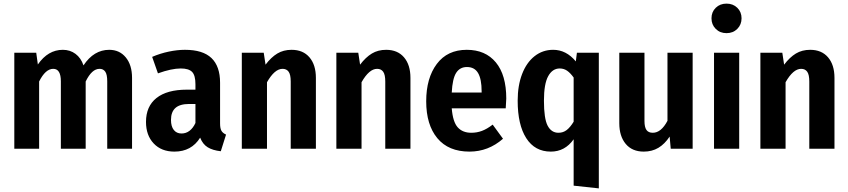

<svg xmlns="http://www.w3.org/2000/svg" viewBox="-20 -821 4681 1060"><path d="M709 -391V0H572V-372Q572 -410 561 -425.5Q550 -441 530 -441Q508 -441 489 -423.5Q470 -406 453 -371V0H316V-372Q316 -441 274 -441Q231 -441 196 -371V0H59V-530H180L189 -465Q245 -546 327 -546Q367 -546 397 -523.5Q427 -501 441 -460Q498 -546 583 -546Q640 -546 674.5 -504Q709 -462 709 -391Z M1228 -78 1199 14Q1154 9 1126.5 -8Q1099 -25 1085 -61Q1037 16 943 16Q871 16 828.5 -29Q786 -74 786 -148Q786 -234 844 -280Q902 -326 1012 -326H1059V-356Q1059 -405 1040.5 -424Q1022 -443 978 -443Q927 -443 852 -416L820 -507Q864 -526 911.5 -536Q959 -546 1001 -546Q1100 -546 1147.5 -500.5Q1195 -455 1195 -364V-140Q1195 -112 1202.5 -99Q1210 -86 1228 -78ZM1059 -142V-247H1025Q973 -247 948.5 -225Q924 -203 924 -159Q924 -123 939.5 -103.5Q955 -84 982 -84Q1007 -84 1026.5 -99Q1046 -114 1059 -142Z M1724 -391V0H1585V-371Q1585 -409 1573.5 -425Q1562 -441 1540 -441Q1496 -441 1454 -367V0H1315V-530H1436L1446 -464Q1477 -505 1511 -525.5Q1545 -546 1590 -546Q1653 -546 1688.5 -504.5Q1724 -463 1724 -391Z M2246 -391V0H2107V-371Q2107 -409 2095.5 -425Q2084 -441 2062 -441Q2018 -441 1976 -367V0H1837V-530H1958L1968 -464Q1999 -505 2033 -525.5Q2067 -546 2112 -546Q2175 -546 2210.5 -504.5Q2246 -463 2246 -391Z M2772 -223H2474Q2480 -148 2507 -118Q2534 -88 2582 -88Q2613 -88 2641 -98.5Q2669 -109 2700 -133L2757 -55Q2676 16 2572 16Q2456 16 2394.5 -58Q2333 -132 2333 -262Q2333 -390 2391.5 -468Q2450 -546 2557 -546Q2660 -546 2717.5 -476.5Q2775 -407 2775 -277Q2775 -268 2772 -223ZM2639 -317Q2639 -384 2619.5 -417.5Q2600 -451 2558 -451Q2519 -451 2498.5 -419Q2478 -387 2474 -310H2639Z M3286 -530V219L3147 204V-52Q3099 16 3021 16Q2933 16 2885.5 -58Q2838 -132 2838 -265Q2838 -349 2862.5 -412.5Q2887 -476 2931.5 -511Q2976 -546 3034 -546Q3106 -546 3159 -482L3165 -530ZM3147 -149V-393Q3129 -418 3111 -430.5Q3093 -443 3070 -443Q3030 -443 3006.5 -400.5Q2983 -358 2983 -265Q2983 -166 3003.5 -127Q3024 -88 3063 -88Q3089 -88 3108.5 -103Q3128 -118 3147 -149Z M3804 0H3683L3677 -67Q3650 -26 3615 -5Q3580 16 3534 16Q3470 16 3434.5 -26.5Q3399 -69 3399 -141V-530H3538V-153Q3538 -119 3549 -103.5Q3560 -88 3584 -88Q3630 -88 3665 -154V-530H3804Z M4074 -720Q4074 -685 4050.5 -661.5Q4027 -638 3991 -638Q3955 -638 3931.5 -661.5Q3908 -685 3908 -720Q3908 -755 3931.5 -778Q3955 -801 3991 -801Q4027 -801 4050.5 -778Q4074 -755 4074 -720ZM4061 0H3922V-530H4061Z M4587 -391V0H4448V-371Q4448 -409 4436.5 -425Q4425 -441 4403 -441Q4359 -441 4317 -367V0H4178V-530H4299L4309 -464Q4340 -505 4374 -525.5Q4408 -546 4453 -546Q4516 -546 4551.5 -504.5Q4587 -463 4587 -391Z"/></svg>

Font: Fira Sans Condensed SemiBold
Style: Regular
Weight: 600
Width: 3
Designer: bBox Type GmbH & Carrois Corporate GbR & Edenspiekermann AG
Foundry: bBox Type GmbH & Carrois Corporate GbR & Edenspiekermann AG
Version: Version 4.301